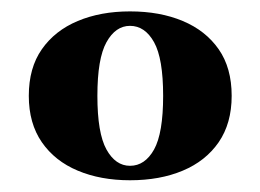

<svg xmlns="http://www.w3.org/2000/svg" viewBox="-20 -602 450 332"><path d="M204.8 -290.3Q154 -290.3 114.5 -306.9Q75 -323.4 52.4 -356Q29.8 -388.7 29.8 -436.3Q29.8 -484.7 52.4 -516.9Q75 -549.2 114.5 -565.7Q154 -582.3 204.8 -582.3Q256.5 -582.3 296 -565.7Q335.5 -549.2 358.1 -516.9Q380.6 -484.7 380.6 -436.3Q380.6 -388.7 358.1 -356Q335.5 -323.4 296 -306.9Q256.5 -290.3 204.8 -290.3ZM204.8 -315.3Q230.6 -315.3 246.4 -343.5Q262.1 -371.8 262.1 -436.3Q262.1 -500.8 246.4 -529Q230.6 -557.3 204.8 -557.3Q179.8 -557.3 164.1 -529Q148.4 -500.8 148.4 -436.3Q148.4 -371.8 164.1 -343.5Q179.8 -315.3 204.8 -315.3Z"/></svg>

Font: Playfair 9pt Black
Style: Regular
Weight: 900
Designer: Claus Eggers Sørensen
Foundry: Claus Eggers Sørensen
Version: Version 2.203